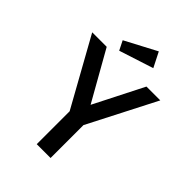

<svg xmlns="http://www.w3.org/2000/svg" viewBox="-231 -906 1011 1011"><g transform="rotate(45 275.0 -400.0)"><path d="M233 0V-245L23 -623H131L287 -347L427 -623H530L336 -245V0ZM192 -655 166 -707 342 -800 384 -717Z"/></g></svg>

Font: Inconsolata SemiExpanded SemiBold
Style: Regular
Weight: 600
Width: 6
Monospace: yes
Designer: Raph Levien, Cyreal, Brenton Simpson
Foundry: Raph Levien, Cyreal, Google
Version: Version 3.001; ttfautohint (v1.8.2.53-6de2)